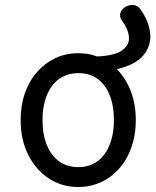

<svg xmlns="http://www.w3.org/2000/svg" viewBox="-20 -733 629 772"><path d="M295 19Q228 19 175.5 -16Q123 -51 93 -111.5Q63 -172 63 -250Q63 -309 80 -358Q97 -407 128.5 -443Q160 -479 202 -499Q244 -519 295 -519Q315 -519 334 -516Q353 -513 370 -506Q439 -509 469.5 -529.5Q500 -550 498.5 -582Q497 -614 470 -651Q459 -667 464.5 -682Q470 -697 484.5 -705.5Q499 -714 516 -713Q533 -712 545 -695Q580 -646 584 -597Q588 -548 556 -510Q524 -472 450 -455Q486 -418 506 -366Q526 -314 526 -250Q526 -203 515 -162Q504 -121 483.5 -88Q463 -55 434.5 -31Q406 -7 370.5 6Q335 19 295 19ZM295 -61Q328 -61 354.5 -74Q381 -87 399.5 -112Q418 -137 428 -172Q438 -207 438 -250Q438 -308 421 -350.5Q404 -393 372 -416Q340 -439 295 -439Q262 -439 235 -426Q208 -413 189.5 -388Q171 -363 161 -328.5Q151 -294 151 -250Q151 -192 168.5 -149.5Q186 -107 218 -84Q250 -61 295 -61Z"/></svg>

Font: Playwrite ES
Style: Regular
Weight: 400
Designer: Veronika Burian, José Scaglione
Foundry: TypeTogether
Version: Version 1.002